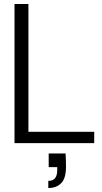

<svg xmlns="http://www.w3.org/2000/svg" viewBox="-20 -720 515 966"><path d="M53 0V-700H123V-57H454V0ZM223 226V190Q247 190 257.5 176Q268 162 268 135V121H225V52H310Q311 70 311.5 87.5Q312 105 312 119Q312 177 288 201.5Q264 226 223 226Z"/></svg>

Font: DM Sans 36pt Light
Style: Regular
Weight: 300
Designer: Colophon Foundry, Jonny Pinhorn
Foundry: Colophon Foundry
Version: Version 4.004;gftools[0.9.30]